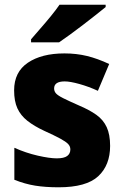

<svg xmlns="http://www.w3.org/2000/svg" viewBox="-20 -786 526 816"><path d="M448 -166Q448 -84 397.5 -37Q347 10 229 10Q173 10 129.5 3Q86 -4 41 -22V-158Q90 -136 140.5 -124.5Q191 -113 221 -113Q252 -113 265.5 -123Q279 -133 279 -151Q279 -164 269.5 -174Q260 -184 236 -197Q212 -210 168 -230Q125 -250 96.5 -272.5Q68 -295 54 -325.5Q40 -356 40 -402Q40 -480 98.5 -519.5Q157 -559 254 -559Q305 -559 350 -548Q395 -537 444 -514L396 -400Q357 -418 317.5 -429Q278 -440 255 -440Q210 -440 210 -410Q210 -398 218 -389Q226 -380 249 -368.5Q272 -357 315 -338Q360 -319 389.5 -298Q419 -277 433.5 -245.5Q448 -214 448 -166ZM429 -766V-756Q412 -742 386.5 -722Q361 -702 332.5 -680Q304 -658 277 -638.5Q250 -619 231 -606H112V-619Q128 -638 150.5 -663.5Q173 -689 195.5 -716.5Q218 -744 233 -766Z"/></svg>

Font: Noto Sans Disp ExtBd
Style: Regular
Weight: 800
Designer: Monotype Design Team
Foundry: Monotype Imaging Inc.
Version: Version 2.000;GOOG;noto-source:20170915:90ef993387c0; ttfaut